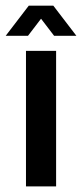

<svg xmlns="http://www.w3.org/2000/svg" viewBox="-21 -663 291 683"><path d="M81.4 -642.9H168.6L250.7 -535.7H171.4L125 -596.4L78.6 -535.7H-0.7ZM71.4 -482.1H178.6V0H71.4Z"/></svg>

Font: Aire Exterior
Style: Regular
Weight: 400
Width: 4
Designer: Jayvee Enaguas (HarvettFox96)
Version: 20190503.02